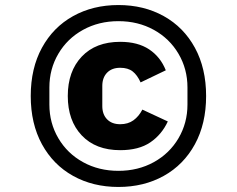

<svg xmlns="http://www.w3.org/2000/svg" viewBox="-20 -730 940 762"><path d="M102 -349Q102 -459 146.5 -540.5Q191 -622 270 -666Q349 -710 450 -710Q551 -710 630 -666Q709 -622 753.5 -540.5Q798 -459 798 -349Q798 -239 753.5 -157.5Q709 -76 630 -32Q551 12 450 12Q349 12 270 -32Q191 -76 146.5 -157.5Q102 -239 102 -349ZM724 -315V-383Q724 -456 688.5 -516.5Q653 -577 590.5 -611.5Q528 -646 450 -646Q372 -646 309.5 -611.5Q247 -577 211.5 -516.5Q176 -456 176 -383V-315Q176 -242 211.5 -181.5Q247 -121 309.5 -86.5Q372 -52 450 -52Q528 -52 590.5 -86.5Q653 -121 688.5 -181.5Q724 -242 724 -315ZM249 -349Q249 -447 304.5 -505.5Q360 -564 457 -564Q527 -564 572 -534Q617 -504 638 -451L538 -403Q525 -432 506.5 -446.5Q488 -461 457 -461Q424 -461 405 -441.5Q386 -422 386 -389V-309Q386 -276 405 -256.5Q424 -237 457 -237Q488 -237 509.5 -252.5Q531 -268 545 -295L646 -248Q622 -196 576.5 -165Q531 -134 457 -134Q360 -134 304.5 -192.5Q249 -251 249 -349Z"/></svg>

Font: iA Writer Quattro V
Style: Regular
Weight: 400
Designer: Mike Abbink, Paul van der Laan, Pieter van Rosmalen, Oliver Reichenstein
Foundry: Information Architects Inc.
Version: Version 2.000